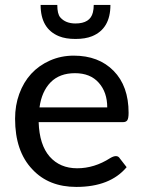

<svg xmlns="http://www.w3.org/2000/svg" viewBox="-20 -737 569 764"><path d="M406.7 -309.6Q406.7 -370.1 373 -407.7Q339.4 -445.8 278.3 -445.8Q217.3 -445.8 181.6 -409.7Q146 -373.5 137.2 -309.6ZM273.4 -515.6Q372.6 -515.6 432.1 -455.1Q491.7 -394.5 491.7 -288.1Q491.7 -266.6 486.8 -258.8Q481.9 -251 469.2 -251H133.8Q136.7 -160.6 177.7 -113.8Q218.8 -67.4 287.1 -67.4Q355.5 -67.4 418.5 -107.9Q446.3 -124.5 457 -106.4L483.9 -71.8Q418 6.8 283.7 6.8Q173.8 6.8 108.9 -63Q40 -134.8 40 -264.6Q40 -317.9 56.6 -363.3Q90.8 -457 178.7 -496.1Q222.7 -515.6 273.4 -515.6ZM214.8 -592.8Q141.6 -622.6 141.6 -717.3H208Q208 -681.6 219.7 -668Q240.7 -643.6 280.3 -643.6Q338.9 -643.6 349.6 -687.5Q353 -701.2 353 -717.3H419.4Q419.4 -622.6 346.2 -592.8Q319.3 -582 280.3 -582Q241.2 -582 214.8 -592.8Z"/></svg>

Font: Lato-Medium
Style: Regular
Weight: 500
Designer: Lukasz Dziedzic
Foundry: tyPoland Lukasz Dziedzic
Version: Version 2.006; 2014-01-15